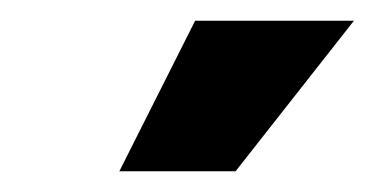

<svg xmlns="http://www.w3.org/2000/svg" viewBox="-20 -764 366 185"><path d="M95 -599 168 -744H321L207 -599Z"/></svg>

Font: Murecho ExtraBold
Style: Regular
Weight: 800
Designer: Neil Summerour
Foundry: Positype
Version: Version 1.010; ttfautohint (v1.8.3)